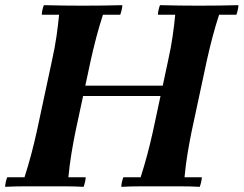

<svg xmlns="http://www.w3.org/2000/svg" viewBox="-28 -722 944 744"><path d="M442 2Q442 -6 444.5 -17Q447 -28 450 -35H517Q531 -79 542.5 -122Q554 -165 564 -210L624 -490Q635 -540 641 -582Q647 -624 651 -665H584Q584 -673 586.5 -684Q589 -695 592 -702Q626 -701 667.5 -700.5Q709 -700 743 -700Q778 -700 819.5 -700.5Q861 -701 896 -702Q896 -695 893.5 -684Q891 -673 888 -665H821Q807 -622 795.5 -578.5Q784 -535 774 -490L714 -210Q706 -170 699 -128.5Q692 -87 687 -35H754Q754 -27 751.5 -16.5Q749 -6 746 2Q712 0 670 0Q628 0 594 0Q560 0 518.5 0Q477 0 442 2ZM-8 2Q-8 -6 -5.5 -17Q-3 -28 0 -35H67Q81 -79 92.5 -122Q104 -165 114 -210L174 -490Q185 -540 191 -582Q197 -624 201 -665H134Q134 -673 136.5 -684Q139 -695 142 -702Q176 -701 217.5 -700.5Q259 -700 293 -700Q328 -700 369.5 -700.5Q411 -701 446 -702Q446 -695 443.5 -684Q441 -673 438 -665H371Q357 -622 345.5 -578.5Q334 -535 324 -490L264 -210Q256 -170 249 -128.5Q242 -87 237 -35H304Q304 -28 301.5 -17Q299 -6 296 2Q262 0 220.5 0Q179 0 144 0Q110 0 68.5 0Q27 0 -8 2ZM209 -350 217 -390H661L653 -350Z"/></svg>

Font: Poltawski Nowy
Style: Bold Italic
Weight: 700
Italic angle: -12°
Designer: Adam Pótawski, Mateusz Machalski, Borys Kosmynka, Ania Wieluska
Foundry: Capitalics.wtf
Version: Version 1.001;gftools[0.9.25]